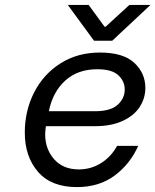

<svg xmlns="http://www.w3.org/2000/svg" viewBox="-20 -759 633 782"><path d="M81 -219Q81 -308 119 -382.5Q157 -457 226.5 -501Q296 -545 387 -545Q482 -545 527 -503Q572 -461 572 -401Q572 -359 549 -323.5Q526 -288 479.5 -266.5Q433 -245 366 -245H167L166 -238Q164 -220 164 -212Q164 -152 200.5 -110.5Q237 -69 301 -69Q351 -69 392 -95Q433 -121 457 -165H543Q510 -91 447 -44Q384 3 293 3Q189 3 135 -59Q81 -121 81 -219ZM367 -306Q430 -306 459 -332Q488 -358 488 -395Q488 -428 462 -452.5Q436 -477 376 -477Q297 -477 246 -431Q195 -385 179 -306ZM341 -739 406 -650H410L507 -739H593L437 -593H363L256 -739Z"/></svg>

Font: Be Vietnam
Style: Italic
Weight: 400
Italic angle: -9.33299°
Designer: Gabriel Lam
Foundry: TypeRant
Version: Version 3.000